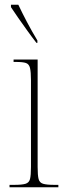

<svg xmlns="http://www.w3.org/2000/svg" viewBox="-20 -786 277 806"><path d="M20 0V-10H40Q72 -10 87 -14.5Q102 -19 106 -34.5Q110 -50 110 -85V-449Q110 -484 106 -500.5Q102 -517 89 -521.5Q76 -526 46 -526H37V-536H138V-85Q138 -50 142 -34.5Q146 -19 161 -14.5Q176 -10 208 -10H225V0ZM133 -606Q115 -629 94.5 -657.5Q74 -686 55.5 -712.5Q37 -739 26 -756V-766H57Q73 -732 93 -694Q113 -656 137 -616V-606Z"/></svg>

Font: Noto Serif Display Condensed Thin
Style: Regular
Weight: 100
Width: 3
Designer: Monotype Design Team
Foundry: Monotype Imaging Inc.
Version: Version 2.009